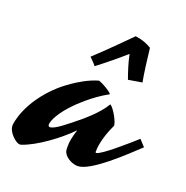

<svg xmlns="http://www.w3.org/2000/svg" viewBox="-171 -588 685 709"><g transform="rotate(20 172.0 -233.0)"><path d="M252 -43C252 -57 254 -96 283 -157C283 -172 259 -216 244 -226C243 -227 242 -225 242 -225C218 -184 165 -141 165 -141C119 -103 80 -71 62 -71C57 -71 55 -74 55 -79C55 -94 71 -130 118 -177C118 -177 169 -229 227 -260C227 -260 229 -261 228 -262C223 -270 191 -289 176 -294C174 -295 173 -294 172 -294C103 -274 38 -215 38 -215C-61 -125 -70 -37 -70 -30C-70 -2 -35 27 -22 27C-20 27 -18 27 -15 26C40 8 118 -50 161 -95C145 -45 148 -28 148 -17C148 10 183 29 207 29C258 29 367 -76 414 -120C407 -128 397 -139 391 -145C368 -124 273 -40 255 -40C253 -40 252 -41 252 -43ZM327 -343C321 -371 313 -437 309 -473C292 -483 274 -491 245 -495C212 -462 159 -408 114 -367C125 -355 133 -349 140 -339C183 -372 213 -397 246 -426C253 -391 264 -359 273 -334C293 -337 310 -340 327 -343Z"/></g></svg>

Font: Yesteryear
Style: Regular
Weight: 400
Designer: Astigmatic (AOETI)
Foundry: Astigmatic (AOETI)
Version: Version 1.000